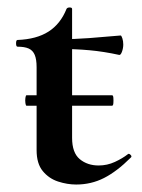

<svg xmlns="http://www.w3.org/2000/svg" viewBox="-20 -482 379 514"><path d="M51 -199Q49 -199 48 -206Q47 -213 48 -220Q49 -227 51 -227H280Q283 -227 283.5 -220Q284 -213 283.5 -206Q283 -199 280 -199ZM184 12Q160 12 135.5 4Q111 -4 94.5 -24Q78 -44 78 -80V-302Q78 -323 73 -335Q68 -347 57 -352Q46 -357 27 -357Q23 -357 23 -366Q23 -375 27 -375Q78 -377 110 -397.5Q142 -418 158 -458Q160 -462 166.5 -462Q173 -462 173 -458V-113Q173 -73 193.5 -56Q214 -39 244 -39Q267 -39 287.5 -48.5Q308 -58 322 -69Q325 -72 329.5 -67.5Q334 -63 330 -60Q293 -23 258.5 -5.5Q224 12 184 12ZM299 -335Q258 -344 219.5 -347.5Q181 -351 138 -351V-377Q179 -377 218.5 -380Q258 -383 303 -387Q305 -387 307.5 -379.5Q310 -372 310 -363Q310 -353 306.5 -343.5Q303 -334 299 -335Z"/></svg>

Font: Cormorant Light
Style: Bold
Weight: 700
Version: Version 4.000